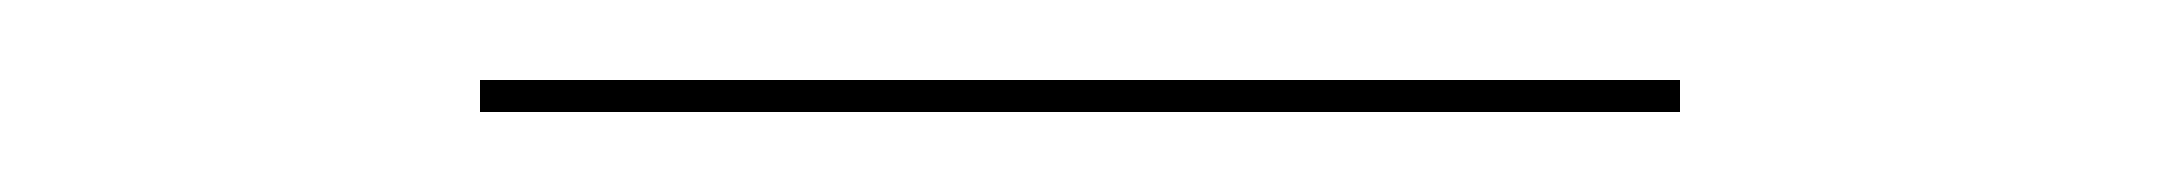

<svg xmlns="http://www.w3.org/2000/svg" viewBox="-20 -628 540 48"><path d="M100 -608H400V-600H100Z"/></svg>

Font: Italiana
Style: Regular
Weight: 400
Designer: Santiago Orozco
Foundry: Santiago Orozco
Version: Version 001.001